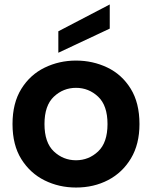

<svg xmlns="http://www.w3.org/2000/svg" viewBox="-20 -832 680 859"><path d="M36 0ZM36 0ZM320 7Q244 7 179.5 -25Q115 -57 75.5 -120Q36 -183 36 -277Q36 -371 75.5 -434.5Q115 -498 180 -529.5Q245 -561 320 -561Q395 -561 460 -530Q525 -499 564.5 -435.5Q604 -372 604 -277Q604 -187 566 -123.5Q528 -60 464 -26.5Q400 7 320 7ZM320 -115Q377 -115 419 -154.5Q461 -194 461 -277Q461 -360 419 -399.5Q377 -439 320 -439Q263 -439 221 -399.5Q179 -360 179 -277Q179 -194 221 -154.5Q263 -115 320 -115ZM241 -596V-692L471 -812V-704Z"/></svg>

Font: Ulagadi Sans SemiBold
Style: Regular
Weight: 600
Designer: Ninad Kale (Devanagari), Jonny Pinhorn (Latin)
Foundry: Indian Type Foundry
Version: Version 3.01;March 29, 2020;FontCreator 12.0.0.2522 64-bit; 